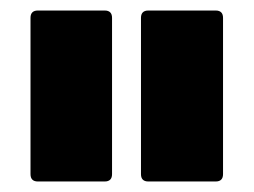

<svg xmlns="http://www.w3.org/2000/svg" viewBox="-20 -703 482 365"><path d="M262 -358Q248 -358 248 -372V-669Q248 -683 262 -683H390Q404 -683 404 -669V-372Q404 -358 390 -358ZM52 -358Q38 -358 38 -372V-669Q38 -683 52 -683H179Q193 -683 193 -669V-372Q193 -358 179 -358Z"/></svg>

Font: Sofia Sans Black
Style: Regular
Weight: 900
Designer: Botio Nikoltchev, Ani Petrova
Foundry: lettersoup
Version: Version 4.100; ttfautohint (v1.8.3)